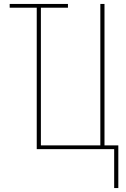

<svg xmlns="http://www.w3.org/2000/svg" viewBox="-20 -755 640 972"><path d="M558 197V0H166V-716H29V-735H324V-716H187V-19H488V-735H509V-19H579V197Z"/></svg>

Font: Iosevka Aile Thin
Style: Regular
Weight: 100
Designer: Belleve Invis
Foundry: Belleve Invis
Version: Version 31.1.0; ttfautohint (v1.8.4)